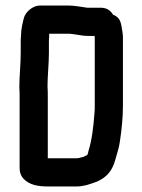

<svg xmlns="http://www.w3.org/2000/svg" viewBox="-20 -663 514 695"><path d="M256 -90H153V-311C153 -326 153 -339 152 -350C152 -389 157 -432 157 -470V-503C157 -514 157 -523 158 -530V-541H224C249 -541 273 -533 298 -533H322C323 -531 323 -529 323 -527V-279C323 -271 323 -263 322 -254C318 -202 313 -157 300 -116C299 -109 297 -100 292 -100C287 -98 283 -96 279 -94H277C270 -92 263 -90 256 -90ZM50 -347C51 -336 51 -324 51 -311V-54C51 -39 56 -26 65 -16C87 6 114 12 156 12H256C285 12 310 2 332 -6C367 -22 387 -45 398 -87C404 -109 411 -128 414 -151C420 -191 425 -236 425 -280V-527C425 -535 424 -542 423 -549C418 -580 417 -599 389 -610C379 -627 364 -635 345 -635H298C294 -635 289 -636 283 -637C264 -640 245 -643 224 -643H125C99 -643 74 -621 67 -600C62 -580 56 -558 56 -533C55 -525 55 -516 55 -506V-470C55 -432 50 -386 50 -347Z"/></svg>

Font: Electronic
Style: UltBlk
Weight: 500
Version: Version 1.011